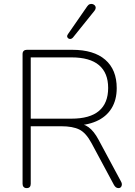

<svg xmlns="http://www.w3.org/2000/svg" viewBox="-20 -961 694 987"><path d="M117 6Q107 6 101.5 0Q96 -6 96 -16V-683Q96 -694 102 -699.5Q108 -705 118 -705H351Q462 -705 521 -654Q580 -603 580 -508Q580 -447 553 -403.5Q526 -360 474.5 -337.5Q423 -315 351 -315L362 -327H370Q408 -327 435.5 -307Q463 -287 487 -242L602 -28Q607 -20 606.5 -12Q606 -4 601.5 1Q597 6 590 6Q581 6 575.5 1.5Q570 -3 566 -10L450 -226Q422 -278 388 -295Q354 -312 295 -312H138V-16Q138 -6 133 0Q128 6 117 6ZM138 -351H347Q442 -351 489 -391Q536 -431 536 -509Q536 -586 489 -626Q442 -666 347 -666H138ZM355 -768Q350 -762 343.5 -761Q337 -760 332 -763Q327 -766 325.5 -772Q324 -778 329 -785L428 -928Q434 -937 441.5 -939.5Q449 -942 456 -940Q463 -938 467.5 -933Q472 -928 472 -921Q472 -914 466 -906Z"/></svg>

Font: Nunito ExtraLight
Style: Regular
Weight: 200
Designer: Vernon Adams
Foundry: Vernon Adams
Version: Version 3.602